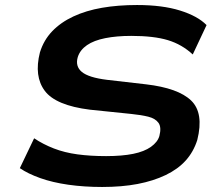

<svg xmlns="http://www.w3.org/2000/svg" viewBox="-20 -735 873 765"><path d="M387 10Q315 10 252 1Q189 -8 140 -25.5Q91 -43 59 -65L116 -184Q152 -160 194.5 -143.5Q237 -127 288.5 -120Q340 -113 403 -113Q466 -113 510.5 -122Q555 -131 581.5 -150Q608 -169 615 -193Q624 -228 611.5 -245.5Q599 -263 571 -270Q543 -277 503 -281L338 -298Q202 -315 158.5 -373Q115 -431 139 -526Q154 -575 188 -610.5Q222 -646 272.5 -669.5Q323 -693 386.5 -704Q450 -715 526 -715Q627 -715 697.5 -693Q768 -671 803 -635L748 -518Q705 -558 649 -575Q593 -592 503 -592Q445 -592 399.5 -583Q354 -574 326.5 -555Q299 -536 290 -508Q279 -471 306 -448.5Q333 -426 406 -417L562 -399Q690 -384 741.5 -334.5Q793 -285 766 -177Q751 -130 720 -95.5Q689 -61 640 -37.5Q591 -14 528.5 -2Q466 10 387 10Z"/></svg>

Font: Nunito Sans 7pt Expanded
Style: Bold Italic
Weight: 700
Width: 7
Italic angle: -9°
Designer: Vernon Adams
Foundry: Vernon Adams
Version: Version 3.101;gftools[0.9.27]